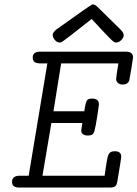

<svg xmlns="http://www.w3.org/2000/svg" viewBox="-20 -843 618 863"><path d="M34.2 -25.9Q34.2 -52.7 67.9 -53.2H108.9L192.9 -558.1H160.2Q127 -558.1 127 -584Q127 -610.8 160.2 -610.8H545.9Q578.1 -610.8 578.1 -585Q578.1 -581.1 570.1 -533Q562 -484.9 561 -481Q554.2 -462.9 530.8 -462.9Q518.6 -462.9 510.3 -470Q502 -477.1 502 -487.8Q502 -497.6 512.2 -558.1H254.9L220.2 -342.8H358.9Q364.7 -386.7 373 -394Q378.9 -399.9 394 -399.9Q424.8 -399.9 424.8 -373Q408.7 -256.8 400.9 -245.1Q394 -233.9 376 -233.9H375Q345.2 -233.9 345.2 -257.8Q345.2 -259.8 350.1 -290H210.9L170.9 -53.2H450.2Q460 -128.4 466.6 -145.8Q473.1 -163.1 494.1 -163.1H497.1Q524.9 -163.1 524.9 -138.2Q524.9 -131.3 507.8 -29.8Q504.9 -10.7 497.6 -5.4Q490.2 0 475.1 0H65.9Q34.2 0 34.2 -25.9ZM216.8 -685.1Q216.8 -697.3 233.9 -710.9Q387.7 -820.8 395 -823.2H396Q404.8 -823.2 412.4 -817.1Q419.9 -811 462.9 -768.1Q497.1 -734.9 521 -710.9Q536.1 -695.8 536.1 -684.8Q536.1 -673.8 525.1 -662.8Q514.2 -651.9 502 -651.9Q494.1 -651.9 484.1 -660.9Q474.1 -669.9 440.9 -705.1Q412.1 -735.8 392.1 -757.8Q264.2 -656.7 256.8 -653.8Q252.9 -651.9 248 -651.9Q235.8 -651.9 226.3 -663.6Q216.8 -675.3 216.8 -685.1Z"/></svg>

Font: CMU Typewriter Text
Style: LightOblique
Weight: 200
Italic angle: -9.46001°
Version: Version 0.7.0